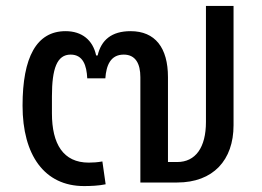

<svg xmlns="http://www.w3.org/2000/svg" viewBox="-20 -615 883 647"><path d="M263 12C285 12 312 11 336 6L325 -71C309 -68 293 -67 279 -67C193 -67 155 -130 155 -233V-290C155 -384 172 -431 218 -431C260 -431 272 -394 274 -351H335C338 -394 352 -431 397 -431C437 -431 453 -400 453 -355V0H577C698 0 767 -75 767 -193V-595H674V-204C674 -118 639 -69 577 -69H546V-355C546 -454 503 -510 420 -510C356 -510 321 -480 309 -428H304C293 -480 256 -510 201 -510C103 -510 56 -422 56 -259C56 -92 130 12 263 12Z"/></svg>

Font: IBM Plex Thai Text
Style: Regular
Weight: 450
Designer: Mike Abbink, Paul van der Laan, Pieter van Rosmalen, Ben Mitchell, Mark Frömberg
Foundry: Bold Monday
Version: Version 1.0